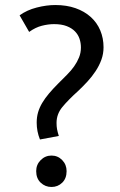

<svg xmlns="http://www.w3.org/2000/svg" viewBox="-20 -735 477 764"><path d="M200 -715Q245 -715 280.5 -702.5Q316 -690 341 -667.5Q366 -645 379 -614Q392 -583 392 -547Q392 -521 383.5 -497.5Q375 -474 360.5 -452Q346 -430 328 -410.5Q310 -391 292 -374Q251 -337 228 -309Q205 -281 205 -246Q205 -232 207 -221Q209 -210 214 -194L139 -180Q126 -212 126 -247Q126 -269 131.5 -288Q137 -307 148 -325.5Q159 -344 175 -363Q191 -382 213 -404Q231 -422 247 -438Q263 -454 275 -471Q287 -488 294.5 -506.5Q302 -525 302 -546Q302 -564 296.5 -580.5Q291 -597 278.5 -610Q266 -623 245.5 -631Q225 -639 195 -639Q172 -639 146.5 -632.5Q121 -626 96 -608L58 -674Q87 -695 126 -705Q165 -715 200 -715ZM124 -54Q124 -80 142 -98Q160 -116 185 -116Q210 -116 227.5 -98Q245 -80 245 -54Q245 -25 227.5 -8Q210 9 185 9Q160 9 142 -8Q124 -25 124 -54Z"/></svg>

Font: Ek Mukta
Style: Regular
Weight: 400
Designer: Girish Dalvi and Yashodeep Gholap
Foundry: Ek Type
Version: Version 2.538;PS 1.001;hotconv 16.6.51;makeotf.lib2.5.65220;